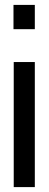

<svg xmlns="http://www.w3.org/2000/svg" viewBox="-20 -763 198 783"><path d="M35 -644V-743H122V-644ZM36 0V-510H122V0Z"/></svg>

Font: Saira Ultra Condensed SemiBold
Style: Regular
Weight: 600
Width: 1
Designer: Hector Gatti with collaboration of the Omnibus-Type team
Foundry: Omnibus-Type
Version: Version 1.001; ttfautohint (v1.8)